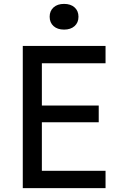

<svg xmlns="http://www.w3.org/2000/svg" viewBox="-20 -966 640 986"><path d="M97 0V-730H522V-641H195V-424H487V-338H195V-89H522V0ZM309 -814Q275 -814 255 -832Q235 -850 235 -880Q235 -910 255 -928Q275 -946 309 -946Q343 -946 363 -928Q383 -910 383 -880Q383 -850 363 -832Q343 -814 309 -814Z"/></svg>

Font: JetBrainsMono NFM Medium
Style: Regular
Weight: 500
Monospace: yes
Designer: Philipp Nurullin, Konstantin Bulenkov
Foundry: JetBrains
Version: Version 2.304; ttfautohint (v1.8.4.7-5d5b);Nerd Fonts 3.3.0